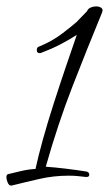

<svg xmlns="http://www.w3.org/2000/svg" viewBox="-50 -548 342 600"><path d="M-15 32Q-22 32 -26 22.5Q-30 13 -30 6Q-30 -3 -24 -4Q-4 -9 18 -14Q40 -19 61 -20Q69 -58 84 -112Q99 -166 118 -225Q137 -284 156 -340Q175 -396 190 -439Q165 -423 138 -409Q111 -395 79 -383Q77 -382 74 -382Q65 -382 65 -391Q65 -400 71 -402Q113 -419 145.5 -444Q178 -469 189 -479L222 -513Q225 -521 233.5 -524.5Q242 -528 250 -528Q260 -528 266.5 -523.5Q273 -519 269 -509Q222 -395 176.5 -278Q131 -161 93 -27Q122 -25 155 -21Q188 -17 220 -12Q229 -10 229 -2Q229 6 218 5Q204 3 190.5 2Q177 1 164 1Q118 1 74 11Q30 21 -14 32Z"/></svg>

Font: Moon Dance
Style: Regular
Weight: 400
Designer: Robert E. Leuschke
Foundry: Robert E. Leuschke
Version: Version 1.010; ttfautohint (v1.8.3)